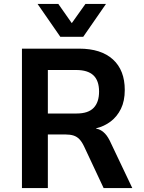

<svg xmlns="http://www.w3.org/2000/svg" viewBox="-20 -951 727 971"><path d="M91 0V-705H380Q491 -705 551 -650.5Q611 -596 611 -496Q611 -440 591.5 -400.5Q572 -361 539.5 -336.5Q507 -312 466 -302L467 -300L477 -298Q495 -292 511 -275.5Q527 -259 542 -225L649 0H504L405 -211Q394 -234 381.5 -247Q369 -260 352 -265.5Q335 -271 310 -271H222V0ZM222 -377H368Q426 -377 453.5 -405.5Q481 -434 481 -488Q481 -543 452.5 -570Q424 -597 365 -597H222ZM285 -765 170 -931H275L343 -834L412 -931H516L401 -765Z"/></svg>

Font: Nunito Sans 7pt SemiCondensed
Style: Bold
Weight: 700
Width: 4
Designer: Vernon Adams
Foundry: Vernon Adams
Version: Version 3.101;gftools[0.9.27]